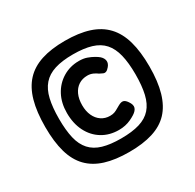

<svg xmlns="http://www.w3.org/2000/svg" viewBox="-133 -843 902 887"><g transform="rotate(-30 318.0 -399.0)"><path d="M317 -102Q243 -102 190 -118.5Q137 -135 103 -170Q69 -205 53 -261Q37 -317 37 -396Q37 -476 53 -533Q69 -590 102.5 -626Q136 -662 188.5 -679Q241 -696 314 -696Q388 -696 441 -679Q494 -662 528 -626Q562 -590 578 -533.5Q594 -477 594 -398Q594 -318 577.5 -261.5Q561 -205 528 -170Q495 -135 442.5 -118.5Q390 -102 317 -102ZM326 -214Q276 -214 237.5 -237.5Q199 -261 177.5 -303.5Q156 -346 156 -402Q156 -455 177.5 -495.5Q199 -536 237.5 -559.5Q276 -583 324 -583Q348 -583 366 -576.5Q384 -570 398 -562Q412 -554 420 -547Q434 -534 435.5 -519.5Q437 -505 425 -491Q416 -480 408 -477Q400 -474 392.5 -477.5Q385 -481 375 -486Q368 -492 354 -498.5Q340 -505 324 -505Q297 -505 277 -492Q257 -479 246 -455Q235 -431 235 -398Q235 -366 246 -342Q257 -318 277 -304.5Q297 -291 323 -291Q338 -291 348 -295Q358 -299 366 -304Q374 -309 382 -313Q398 -322 408.5 -319.5Q419 -317 429 -302Q443 -282 438.5 -267.5Q434 -253 415 -241Q404 -234 390 -227.5Q376 -221 360 -217.5Q344 -214 326 -214ZM315 -175Q374 -175 413.5 -187Q453 -199 476.5 -225.5Q500 -252 510 -295Q520 -338 520 -399Q520 -460 509.5 -503Q499 -546 475.5 -572.5Q452 -599 412.5 -611Q373 -623 315 -623Q257 -623 217.5 -610.5Q178 -598 154.5 -571Q131 -544 121 -501Q111 -458 111 -397Q111 -336 121 -293.5Q131 -251 155 -224.5Q179 -198 218.5 -186.5Q258 -175 315 -175Z"/></g></svg>

Font: Fredoka SemiCondensed Medium
Style: Regular
Weight: 500
Width: 4
Designer: Ben Nathan
Foundry: Milena B. Brandão, Ben Nathan
Version: Version 2.001